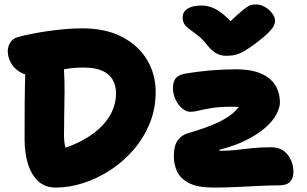

<svg xmlns="http://www.w3.org/2000/svg" viewBox="-20 -837 1386 867"><path d="M232 10Q184 10 153 -18.5Q122 -47 106.5 -96Q91 -145 91 -208Q91 -295 91.5 -372.5Q92 -450 95 -532Q96 -564 115 -577.5Q134 -591 180 -591Q216 -591 242 -570Q268 -549 269 -519Q272 -473 271.5 -421Q271 -369 270 -318.5Q269 -268 269 -227Q269 -199 274.5 -174Q280 -149 296 -118L177 -145Q260 -160 321.5 -188Q383 -216 423.5 -252Q464 -288 484 -329.5Q504 -371 504 -414Q504 -450 489 -476.5Q474 -503 442 -517.5Q410 -532 358 -532Q315 -532 283 -526.5Q251 -521 226.5 -513Q202 -505 181.5 -499.5Q161 -494 141 -494Q100 -494 72 -510.5Q44 -527 29.5 -553Q15 -579 15 -607Q15 -626 26 -644.5Q37 -663 62 -670Q88 -677 122.5 -684Q157 -691 195.5 -696.5Q234 -702 274 -705.5Q314 -709 351 -709Q458 -709 532 -670Q606 -631 644.5 -566Q683 -501 683 -422Q683 -346 656 -280Q629 -214 583 -160.5Q537 -107 478.5 -69Q420 -31 356.5 -10.5Q293 10 232 10ZM944 10Q873 10 834 -10Q795 -30 780 -62Q765 -94 765 -130Q765 -181 783.5 -204.5Q802 -228 827 -235Q914 -260 964 -284Q1014 -308 1040 -333.5Q1066 -359 1080 -387L1122 -336Q1108 -343 1096.5 -347Q1085 -351 1068.5 -353Q1052 -355 1023 -355Q974 -355 938.5 -349.5Q903 -344 879.5 -338Q856 -332 840 -332Q821 -332 802.5 -347.5Q784 -363 772.5 -388Q761 -413 761 -440Q761 -465 771.5 -481Q782 -497 813 -504Q871 -514 930 -519Q989 -524 1046 -524Q1103 -524 1141 -511.5Q1179 -499 1202 -477.5Q1225 -456 1234.5 -429Q1244 -402 1244 -374Q1244 -352 1228.5 -321.5Q1213 -291 1176.5 -259Q1140 -227 1078.5 -198Q1017 -169 924 -150L976 -180Q971 -169 970.5 -162.5Q970 -156 974 -156Q1012 -156 1046.5 -160Q1081 -164 1119 -168Q1157 -172 1204 -172Q1252 -172 1278.5 -139Q1305 -106 1305 -60Q1305 -33 1290 -16.5Q1275 0 1241 0Q1201 0 1150 2.5Q1099 5 1045.5 7.5Q992 10 944 10ZM1135 -817Q1157 -817 1176.5 -805.5Q1196 -794 1209 -777Q1222 -760 1222 -743Q1222 -733 1217 -721.5Q1212 -710 1193.5 -691Q1175 -672 1132 -639Q1104 -619 1084 -607Q1064 -595 1045 -590Q1026 -585 1001 -585Q975 -585 954.5 -597.5Q934 -610 916 -633Q894 -661 874 -676.5Q854 -692 838.5 -703Q823 -714 814 -726Q805 -738 805 -759Q805 -784 827.5 -798Q850 -812 890 -812Q915 -812 939.5 -802.5Q964 -793 992 -769Q1020 -745 1056 -702L983 -704Q1024 -745 1049 -767.5Q1074 -790 1089 -801Q1104 -812 1114 -814.5Q1124 -817 1135 -817Z"/></svg>

Font: Shantell Sans ExtraBold
Style: Regular
Weight: 800
Designer: Stephen Nixon, Anya Danilova, Shantell Martin
Foundry: Arrow Type
Version: Version 1.011;[c5ecc13dd]